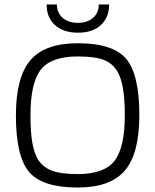

<svg xmlns="http://www.w3.org/2000/svg" viewBox="-20 -830 693 857"><path d="M602 -315Q602 -145 537.5 -69Q473 7 327 7Q168 7 109.5 -63Q51 -133 51 -315Q51 -485 115.5 -561Q180 -637 327 -637Q485 -637 543.5 -567Q602 -497 602 -315ZM149 -119Q171 -84 211 -68.5Q251 -53 327 -53Q445 -53 491 -112Q537 -171 537 -315Q537 -388 529 -435Q521 -482 504 -511Q483 -547 443.5 -562.5Q404 -578 327 -578Q208 -578 162 -519Q116 -460 116 -315Q116 -242 124 -195Q132 -148 149 -119ZM421 -810H467Q467 -752 430 -718Q393 -684 328 -684Q263 -684 225.5 -718Q188 -752 188 -810H234Q234 -773 259.5 -750.5Q285 -728 328 -728Q370 -728 395.5 -750.5Q421 -773 421 -810Z"/></svg>

Font: Blinker Light
Style: Regular
Weight: 300
Designer: Juergen Huber
Foundry: supertype
Version: Version 1.017;hotconv 1.0.117;makeotfexe 2.5.65602